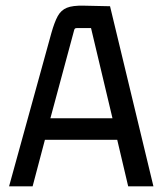

<svg xmlns="http://www.w3.org/2000/svg" viewBox="-20 -657 571 677"><path d="M521 0H432L391 -174L403 -164H128L141 -174L95 0H12L161 -540Q172 -579 183.5 -600Q195 -621 215.5 -629.5Q236 -638 276 -637L368 -635ZM241 -549 155 -230 147 -240H387L379 -230L301 -558H251Q246 -558 244 -556Q242 -554 241 -549Z"/></svg>

Font: Gemunu Libre ExtraLight Medium
Style: Regular
Weight: 500
Version: Version 1.100